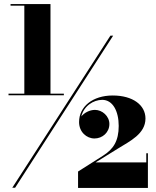

<svg xmlns="http://www.w3.org/2000/svg" viewBox="-20 -826 770 947"><path d="M22 -364V-356H295V-364H229V-806H32V-798H100V-364ZM524.5 -650 40.5 100H54.5L538 -650ZM709.5 101V-70H701.5V-25H451.5L563 -94C620 -129.5 697.5 -165.5 697.5 -241.5C697.5 -307.5 635.5 -355 536 -355C437.5 -355 370 -300.5 370 -224C370 -175 407 -143 446 -143C485 -143 519.5 -172.5 519.5 -214.5C519.5 -253.5 484 -284 448.5 -284C422.5 -284 395.5 -270 381 -251.5C393.5 -303.5 441 -333.5 484.5 -333.5C536 -333.5 565.5 -278 565.5 -205C565.5 -130.5 539 -90 488 -58L365 20V101Z"/></svg>

Font: Bodoni* 16pt Fatface
Style: Regular
Weight: 900
Version: Version 2.3